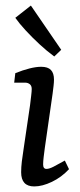

<svg xmlns="http://www.w3.org/2000/svg" viewBox="-20 -663 288 690"><path d="M169 -326 141 -131Q139 -116 137 -99.5Q135 -83 135 -72Q135 -56 147 -56Q157 -56 172.5 -64Q188 -72 213 -86L228 -55Q201 -26 166.5 -9.5Q132 7 103 7Q56 7 56 -44Q56 -62 58.5 -83Q61 -104 65 -129L88 -285Q90 -302 92 -318.5Q94 -335 94 -343Q94 -355 87 -360.5Q80 -366 70 -366H31L35 -400Q62 -411 86 -417Q110 -423 128 -423Q152 -423 163 -411.5Q174 -400 174 -377Q174 -368 172.5 -354.5Q171 -341 169 -326ZM200 -484 175 -460Q149 -479 122 -504Q95 -529 72 -554Q49 -579 35 -599L91 -643Z"/></svg>

Font: Yrsa
Style: Italic
Weight: 400
Italic angle: -7.10001°
Designer: Anna Giedrys (Yrsa+Rasa design), David Brezina (Yrsa art-direction, Rasa art-direction, design)
Foundry: Rosetta Type Foundry
Version: Version 2.004